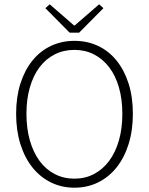

<svg xmlns="http://www.w3.org/2000/svg" viewBox="-20 -861 692 893"><path d="M326 12Q267 12 217 -12.5Q167 -37 131 -82Q95 -127 75 -190.5Q55 -254 55 -332Q55 -410 75 -472.5Q95 -535 131 -579.5Q167 -624 217 -647.5Q267 -671 326 -671Q386 -671 436 -647.5Q486 -624 522 -579.5Q558 -535 578 -472.5Q598 -410 598 -332Q598 -254 578 -190.5Q558 -127 522 -82Q486 -37 436 -12.5Q386 12 326 12ZM326 -30Q376 -30 417 -51.5Q458 -73 487.5 -112.5Q517 -152 533 -207.5Q549 -263 549 -332Q549 -400 533 -455Q517 -510 487.5 -548.5Q458 -587 417 -608Q376 -629 326 -629Q276 -629 234.5 -608Q193 -587 164 -548.5Q135 -510 119 -455Q103 -400 103 -332Q103 -263 119 -207.5Q135 -152 164 -112.5Q193 -73 234.5 -51.5Q276 -30 326 -30ZM304 -709 191 -823 211 -841 324 -743H328L441 -841L461 -823L348 -709Z"/></svg>

Font: hySource Sans Pro Light
Style: Regular
Weight: 300
Designer: Paul D. Hunt
Foundry: Adobe Systems Incorporated
Version: Version 2.021;PS 2.000;hotconv 1.0.86;makeotf.lib2.5.63406